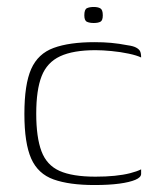

<svg xmlns="http://www.w3.org/2000/svg" viewBox="-20 -526 457 551"><path d="M251 5Q179 5 134 -11Q89 -27 69.5 -71Q50 -115 50 -199Q50 -284 69.5 -328Q89 -372 134 -388.5Q179 -405 251 -405Q277 -405 299 -403Q321 -401 347 -396Q362 -394 370.5 -389.5Q379 -385 382 -379Q385 -373 385 -361Q373 -367 349.5 -372Q326 -377 300 -379.5Q274 -382 254 -382Q190 -382 152.5 -364.5Q115 -347 99.5 -307.5Q84 -268 84 -200Q84 -132 99 -92Q114 -52 151 -35.5Q188 -19 254 -19Q284 -19 309 -21.5Q334 -24 353.5 -29Q373 -34 385 -40V-27Q385 -17 368.5 -10Q352 -3 322.5 1Q293 5 251 5ZM249 -460Q237 -460 229.5 -463.5Q222 -467 222 -482Q222 -499 229.5 -502.5Q237 -506 249 -506Q261 -506 268 -502Q275 -498 275 -482Q275 -467 268 -463.5Q261 -460 249 -460Z"/></svg>

Font: Genos ExtraLight
Style: Regular
Weight: 250
Designer: Robert E. Leuschke
Foundry: Robert E. Leuschke
Version: Version 1.010